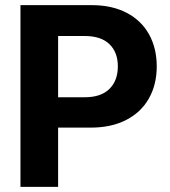

<svg xmlns="http://www.w3.org/2000/svg" viewBox="-20 -727 663 747"><path d="M59.6 -707H336.9Q416 -707 473.1 -677Q530.3 -647 560.1 -593Q589.8 -539.1 589.8 -468.8Q589.8 -397.9 559.3 -344Q528.8 -290 470.9 -260.3Q413.1 -230.5 333 -230.5H206.1V0H59.6ZM309.6 -348.6Q373 -348.6 405.8 -381.1Q438.5 -413.6 438.5 -468.8Q438.5 -523.4 405.8 -555.2Q373 -586.9 309.6 -586.9H206.1V-348.6Z"/></svg>

Font: Pretendard
Style: Bold
Weight: 700
Designer: Base glyphs from Inter by Rasmus Andersson; Hangeul glyphs from Noto Sans CJK(Source Han Sans) by Jang Soo-young and Kan
Foundry: Kil Hyung-jin
Version: Version 1.309